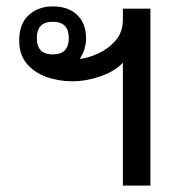

<svg xmlns="http://www.w3.org/2000/svg" viewBox="-20 -580 577 600"><path d="M364 0V-384Q339 -357 294 -341.5Q249 -326 206 -326Q162 -326 124 -340Q86 -354 63 -382Q40 -410 40 -453Q40 -506 70 -533Q100 -560 145 -560Q193 -560 221 -533.5Q249 -507 249 -460Q249 -446 244.5 -429Q240 -412 229 -396Q253 -398 285 -412Q317 -426 340.5 -452.5Q364 -479 364 -519V-553H450V0ZM145 -410Q195 -410 195 -461Q195 -512 145 -512Q95 -512 95 -461Q95 -410 145 -410Z"/></svg>

Font: Noto Sans Thai Looped
Style: Regular
Weight: 400
Designer: Sasikarn Vongin, Ben Mitchell
Foundry: The Fontpad Ltd
Version: Version 1.001; ttfautohint (v1.8.4.7-5d5b)